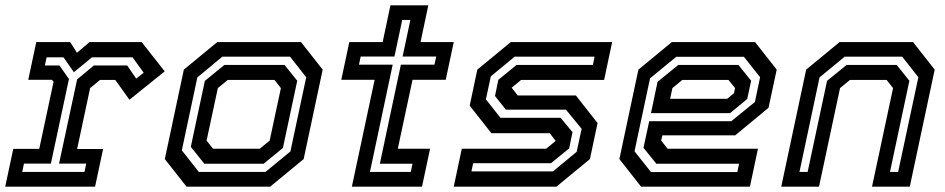

<svg xmlns="http://www.w3.org/2000/svg" viewBox="-22 -697 3530 717"><path d="M-2.5 0 27.5 -141H124.5L178 -391.5L172 -399H83.5L113.5 -540H240L265.5 -500L312.5 -540H507L593 -430.5L461.5 -324.5L408.5 -398.5H351.5L314.5 -368L266 -140.5H363L333 0ZM61 -55H293.5L300 -86H198.5L266 -400.5L328.5 -452.5H453L486.5 -403.5L514.5 -425.5L473 -483H321.5L254 -427.5L215 -483H152L145.5 -452.5H200L235.5 -402L168 -86H67.5Z M674.5 0 593.5 -103 664.5 -437 789.5 -540H1102L1183 -437L1112 -103L987 0ZM720.5 -55H969.5L1062.5 -131.5L1121.5 -408.5L1061 -485.5H808.5L715 -408L657 -135.5ZM741 -85.5 690.5 -148.5 743 -395 816 -454.5H1040.5L1088 -395.5L1034.5 -144.5L962.5 -85.5ZM773.5 -141.5H948L985 -172L1027 -368L1003 -398.5H828.5L791.5 -368L749.5 -172Z M1292 0 1377 -399H1252.5L1282.5 -540H1407L1436 -677H1577.5L1548.5 -540H1672.5L1642.5 -399H1518.5L1463.5 -141.5H1584L1554 0ZM1359.5 -55H1512L1518.5 -85.5H1396.5L1475 -455.5H1600.5L1607 -486H1481.5L1510.5 -622.5H1480L1451 -486H1325L1318.5 -455.5H1444.5Z M1672.5 0 1702.5 -141.5H2017.5L2054.5 -172L2054 -169.5L2031 -199.5H1813L1732 -302.5L1760.5 -437L1885.5 -540H2264L2234 -398.5H1924L1887 -368L1887.5 -371L1911.5 -340.5H2128.5L2209.5 -237.5L2181 -103L2056 0ZM1738.5 -57H2043L2131.5 -130L2150 -216L2091.5 -287.5H1867L1826.5 -338.5L1839 -399L1907 -454.5H2192L2198.5 -485.5H1900L1811 -412L1792.5 -326L1847 -257H2071.5L2116 -203.5L2103.5 -143L2035.5 -87.5H1745Z M2797.5 -540 2878.5 -437 2848 -294.5 2723.5 -191.5H2451.5L2447 -172L2471 -141.5H2808.5L2778.5 0H2372L2291 -103L2362 -437L2487 -540ZM2735.5 -454.5 2783 -395.5 2768.5 -327.5 2704.5 -274.5H2409L2433.5 -391.5L2511 -454.5ZM2756 -485H2503.5L2405.5 -404.5L2347.5 -132L2409 -54.5H2731.5L2738 -85.5H2429L2381 -145L2402.5 -244.5H2709L2797 -316L2816.5 -408.5ZM2698.5 -398.5H2526L2489 -368L2480.5 -328H2693.5L2719 -349L2723 -368Z M2895.5 0 2988.5 -437 3113.5 -540H3387.5L3468.5 -437L3375.5 0H3234.5L3313 -368L3289 -398.5H3152L3115 -368L3036.5 0ZM2963.5 -55H2994L3066.5 -395L3139.5 -454.5H3326.5L3374 -395.5L3301.5 -55H3332L3407.5 -408.5L3347 -485.5H3132.5L3038.5 -408Z"/></svg>

Font: Tourney SemiBold
Style: Italic
Weight: 600
Italic angle: -12°
Version: Version 1.015